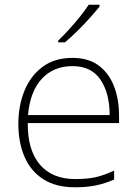

<svg xmlns="http://www.w3.org/2000/svg" viewBox="-20 -852 585 816"><path d="M288 -606Q356 -606 399.5 -573.5Q443 -541 464.5 -485.5Q486 -430 486 -360V-329H98Q97 -214 149.5 -152.5Q202 -91 300 -91Q349 -91 384.5 -98.5Q420 -106 465 -127V-89Q426 -72 387.5 -64Q349 -56 299 -56Q218 -56 164.5 -90Q111 -124 84.5 -185Q58 -246 58 -326Q58 -403 84 -466.5Q110 -530 161 -568Q212 -606 288 -606ZM288 -571Q208 -571 158 -517.5Q108 -464 99 -363H446Q446 -456 407 -513.5Q368 -571 288 -571ZM403 -824Q386 -803 361.5 -775.5Q337 -748 309 -720.5Q281 -693 256 -672H227V-679Q248 -699 273 -726.5Q298 -754 320.5 -782Q343 -810 357 -832H403Z"/></svg>

Font: Noto Sans Malayalam UI ExtraLight
Style: Regular
Weight: 200
Designer: Jelle Bosma - Monotype Design Team
Foundry: Monotype Imaging Inc.
Version: Version 2.104; ttfautohint (v1.8.4.7-5d5b)